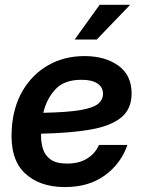

<svg xmlns="http://www.w3.org/2000/svg" viewBox="-20 -758 588 790"><path d="M246.6 11.7Q142.1 11.7 81.3 -46.4Q20.5 -104.5 28.3 -226.1Q33.7 -317.9 73.7 -385.5Q113.8 -453.1 179.4 -490.2Q245.1 -527.3 327.6 -527.3Q411.6 -527.3 466.6 -488.3Q521.5 -449.2 521.5 -373.5Q521.5 -309.6 478.5 -274.4Q435.5 -239.3 352.5 -224.9Q269.5 -210.4 148.9 -208Q147.9 -173.8 156.5 -146Q165 -118.2 188.5 -101.6Q211.9 -85 255.9 -85Q306.2 -85 339.4 -106.2Q372.6 -127.4 387.2 -161.6H504.4Q477.1 -84 411.1 -36.1Q345.2 11.7 246.6 11.7ZM158.2 -293.9Q256.8 -295.9 310.1 -304.9Q363.3 -314 383.5 -330.8Q403.8 -347.7 403.8 -372.1Q403.8 -398.9 381.3 -414.3Q358.9 -429.7 314.9 -429.7Q243.7 -429.7 207.5 -390.1Q171.4 -350.6 158.2 -293.9ZM287.1 -595.2 390.1 -738.3H515.6L377.9 -595.2Z"/></svg>

Font: Inter Display SemiBold
Style: Italic
Weight: 600
Italic angle: -9.39999°
Designer: Rasmus Andersson
Foundry: rsms
Version: Version 4.000;git-a52131595